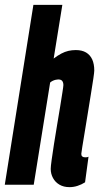

<svg xmlns="http://www.w3.org/2000/svg" viewBox="-36 -760 410 790"><path d="M298.5 -126.9Q298.5 -119.4 302.6 -116.1Q306.7 -112.7 314.4 -112.7Q317.3 -112.7 320.7 -113Q324.1 -113.3 328.2 -115.2L314 -9.9Q299.8 -0.7 283.4 4.6Q267 10 249.9 10Q225.9 10 208.7 -0.1Q191.4 -10.2 182.1 -27.5Q172.7 -44.7 172.7 -65.1Q172.7 -74.8 176.5 -102.2Q180.3 -129.5 186.1 -167Q191.8 -204.5 198.8 -244.9Q205.7 -285.4 211.5 -321.2Q217.2 -357 221 -381.1Q224.8 -405.3 224.8 -409.9Q224.8 -420.3 220.2 -426.7Q215.6 -433.1 203.4 -433.1Q199.3 -433.1 193.2 -431.7Q187 -430.3 181.2 -427.6Q175.4 -424.9 170.3 -420.4L102.8 0H-16.3L101.4 -740H220.5L184.8 -519.1Q201.4 -531.7 216.2 -539.5Q230.9 -547.3 245.6 -550.7Q260.3 -554 275.8 -554Q301.3 -554 318.2 -544Q335 -533.9 343.5 -515.3Q351.9 -496.6 351.9 -469.6Q351.9 -462.9 348 -436.4Q344 -409.8 337.9 -372.1Q331.8 -334.4 325.2 -293.5Q318.6 -252.5 312.5 -215.9Q306.4 -179.2 302.5 -155Q298.5 -130.7 298.5 -126.9Z"/></svg>

Font: Georama
Style: Italic
Weight: 400
Width: 2
Italic angle: -9°
Designer: Jean-Baptiste Levee
Foundry: Production Type
Version: Version 1.000